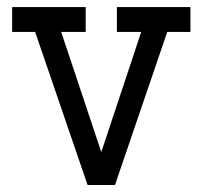

<svg xmlns="http://www.w3.org/2000/svg" viewBox="-20 -527 577 547"><path d="M307.6 0H229.5L80.1 -436H14.6V-506.8H224.1V-436H154.3L268.6 -93.8L382.3 -436H313V-506.8H522.5V-436H456.5Z"/></svg>

Font: Kay Pho Du Medium
Style: Regular
Weight: 500
Designer: Victor Gaultney, Khu Oo Reh
Foundry: SIL International
Version: Version 3.000